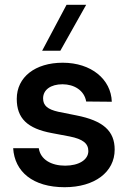

<svg xmlns="http://www.w3.org/2000/svg" viewBox="-20 -772 534 802"><path d="M242 -510C127 -510 50 -450 50 -359C50 -278 94 -235 197 -216L271 -202C326 -191 349 -173 349 -141C349 -105 310 -80 252 -80C195 -80 149 -105 142 -153H35C41 -55 117 10 250 10C375 10 459 -53 459 -147C459 -225 411 -268 299 -290L224 -305C179 -315 160 -331 160 -361C160 -397 192 -420 241 -420C289 -420 332 -395 340 -348L447 -347C444 -441 361 -510 242 -510ZM156 -560H232L340 -752H258Z"/></svg>

Font: Goli Medium
Style: Regular
Weight: 500
Designer: jaikishan Patel
Foundry: MagicType
Version: Version 1.000;Glyphs 3.2 (3242)